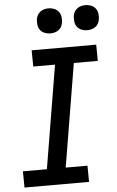

<svg xmlns="http://www.w3.org/2000/svg" viewBox="-62 -995 633 1037"><g transform="rotate(-5 254.5 -476.5)"><path d="M28 0 27 -88H157L250 -647H132L131 -735H481L482 -647H352L259 -88H377L378 0ZM440 -817Q424 -817 409 -823Q394 -829 385 -841Q376 -853 374 -869Q372 -885 374 -901Q376 -913 382 -923Q388 -933 397.5 -940Q407 -947 418.5 -950Q430 -953 441 -953Q457 -953 472 -947Q487 -941 496 -929Q505 -917 507.5 -901Q510 -885 507 -869Q505 -857 499.5 -847Q494 -837 484 -830Q474 -823 462.5 -820Q451 -817 440 -817ZM240 -817Q224 -817 209 -823Q194 -829 185 -841Q176 -853 174 -869Q172 -885 174 -901Q176 -913 182 -923Q188 -933 197.5 -940Q207 -947 218.5 -950Q230 -953 241 -953Q257 -953 272 -947Q287 -941 296 -929Q305 -917 307.5 -901Q310 -885 307 -869Q305 -857 299.5 -847Q294 -837 284 -830Q274 -823 262.5 -820Q251 -817 240 -817Z"/></g></svg>

Font: Iosevka Curly Slab Semibold
Style: Italic
Weight: 600
Italic angle: -9°
Monospace: yes
Designer: Belleve Invis
Foundry: Belleve Invis
Version: Version 22.1.2; ttfautohint (v1.8.4)